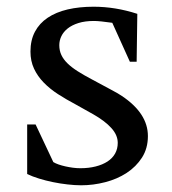

<svg xmlns="http://www.w3.org/2000/svg" viewBox="-20 -532 506 566"><path d="M85 -165 137.2 -54.2Q143.6 -50.3 152.8 -47.1Q162.1 -43.9 172.9 -41.5Q183.6 -39.1 194.8 -37.6Q206.1 -36.1 216.8 -36.1Q241.7 -36.1 262 -41.3Q282.2 -46.4 296.9 -55.9Q311.5 -65.4 319.3 -79.3Q327.1 -93.3 327.1 -110.8Q327.1 -133.8 308.3 -154.5Q289.6 -175.3 255.4 -194.8L203.1 -224.1Q175.3 -238.8 151.1 -254.4Q127 -270 108.9 -288.6Q90.8 -307.1 80.3 -329.6Q69.8 -352.1 69.8 -379.9Q69.8 -413.6 83 -438.5Q96.2 -463.4 120.6 -479.7Q145 -496.1 179.4 -504.2Q213.9 -512.2 255.9 -512.2Q320.3 -512.2 384.8 -491.2L382.8 -350.1H362.8L311 -464.8Q292.5 -467.3 279.1 -468.8Q265.6 -470.2 256.8 -470.2Q230.5 -470.2 211.2 -464.1Q191.9 -458 179.4 -448Q167 -438 160.9 -425.3Q154.8 -412.6 154.8 -398.9Q154.8 -382.8 160.9 -369.9Q167 -356.9 179 -345.2Q190.9 -333.5 209 -322Q227.1 -310.5 251 -297.9Q285.2 -279.3 307.4 -267.6Q329.6 -255.9 339.4 -249Q416 -197.8 416 -130.9Q416 -94.7 398.7 -67.6Q381.3 -40.5 353.3 -22.2Q325.2 -3.9 290 5.1Q254.9 14.2 219.2 14.2Q200.7 14.2 179.2 11.7Q157.7 9.3 136.2 4.9Q114.7 0.5 95 -5.6Q75.2 -11.7 60.1 -19V-165Z"/></svg>

Font: Amethysta
Style: Regular
Weight: 400
Designer: Konstantin Vinogradov, Alexei Vanyashin
Foundry: Cyreal (www.cyreal.org)
Version: Version 1.002